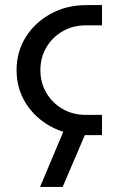

<svg xmlns="http://www.w3.org/2000/svg" viewBox="-20 -530 456 753"><path d="M320 0Q241 0 179 -34Q117 -68 81 -125.5Q45 -183 45 -255Q45 -327 81 -384.5Q117 -442 179 -476Q241 -510 320 -510H380V-430.6H316.8Q266 -430.6 225.7 -407.4Q185.4 -384.2 161.9 -344.3Q138.4 -304.4 138.4 -255Q138.4 -205.6 161.9 -165.7Q185.4 -125.8 225.7 -102.6Q266 -79.4 316.8 -79.4H380V0ZM137.2 203 231 -20H321.2L225.8 203Z"/></svg>

Font: MuseoModerno Thin
Style: Regular
Weight: 100
Designer: Pablo Cosgaya, Héctor Gatti, Marcela Romero, and the Authors of The MuseoModerno Project.
Foundry: Omnibus-Type Team
Version: Version 1.003